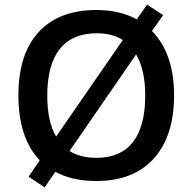

<svg xmlns="http://www.w3.org/2000/svg" viewBox="-20 -768 827 825"><path d="M728 -357.9Q728 -183.6 640.9 -86.9Q553.7 9.8 394 9.8Q290 9.8 217.8 -29.8L171.9 37.1L103 -8.8L150.9 -79.1Q59.1 -174.8 59.1 -358.9Q59.1 -535.6 146.2 -630.4Q233.4 -725.1 395 -725.1Q492.2 -725.1 567.9 -685.1L611.8 -748L681.2 -703.1L632.8 -634.8Q728 -537.6 728 -357.9ZM604 -357.9Q604 -467.8 564.9 -534.2L278.8 -119.1Q326.2 -89.8 394 -89.8Q498 -89.8 551 -157.2Q604 -224.6 604 -357.9ZM183.1 -357.9Q183.1 -245.1 221.2 -181.2L507.8 -596.2Q462.9 -625 395 -625Q290 -625 236.6 -557.1Q183.1 -489.3 183.1 -357.9Z"/></svg>

Font: CAA NEO Sans SemiBold
Style: Regular
Weight: 600
Version: Version 1.10